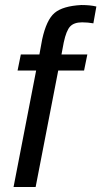

<svg xmlns="http://www.w3.org/2000/svg" viewBox="-20 -745 404 765"><path d="M315 -464H212L122 0H34L124 -464H50L63 -528H137L148 -588Q165 -666 197.5 -693.5Q230 -721 304 -725Q340 -725 364 -719L352 -652L330 -655L307 -656Q275 -656 259.5 -639.5Q244 -623 234 -576L225 -528H328Z"/></svg>

Font: Libra Sans
Style: Italic
Weight: 400
Italic angle: -12°
Foundry: Context Ltd
Version: Version 1.002